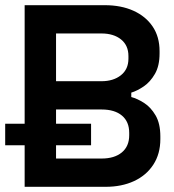

<svg xmlns="http://www.w3.org/2000/svg" viewBox="-38 -720 671 740"><path d="M57 0V-700H366Q429 -700 476.5 -678.5Q524 -657 550.5 -617.5Q577 -578 577 -523V-514Q577 -466 559 -435Q541 -404 516 -387Q491 -370 468 -363V-346Q491 -340 517 -323.5Q543 -307 561.5 -275.5Q580 -244 580 -194V-184Q580 -127 553 -85.5Q526 -44 478.5 -22Q431 0 369 0ZM178 -109H354Q403 -109 431.5 -132.5Q460 -156 460 -199V-208Q460 -251 432 -274.5Q404 -298 354 -298H178ZM178 -407H353Q399 -407 428 -430Q457 -453 457 -494V-504Q457 -545 428.5 -568Q400 -591 353 -591H178ZM-18 -160V-243H313V-160Z"/></svg>

Font: Space Grotesk Frontify SemiBold
Style: Regular
Weight: 600
Designer: Florian Karsten
Version: Version 2.000